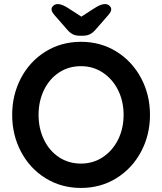

<svg xmlns="http://www.w3.org/2000/svg" viewBox="-20 -916 799 946"><path d="M379 10Q282 10 204.5 -38Q127 -86 83.5 -168.5Q40 -251 40 -350Q40 -449 83.5 -531.5Q127 -614 204.5 -662Q282 -710 379 -710Q476 -710 553.5 -662Q631 -614 675 -531.5Q719 -449 719 -350Q719 -251 675 -168.5Q631 -86 553.5 -38Q476 10 379 10ZM379 -590Q318 -590 270.5 -558.5Q223 -527 196.5 -472Q170 -417 170 -350Q170 -283 196.5 -228Q223 -173 270.5 -141.5Q318 -110 379 -110Q439 -110 487 -142Q535 -174 562 -228.5Q589 -283 589 -350Q589 -417 562 -471.5Q535 -526 487 -558Q439 -590 379 -590ZM528 -871Q528 -864 525 -858Q522 -852 513 -841L450 -769Q437 -754 422.5 -747Q408 -740 389 -740H373Q353 -740 339 -747Q325 -754 312 -769L249 -841Q240 -852 237 -858Q234 -864 234 -871Q234 -880 243 -888Q252 -896 265 -896Q285 -896 316 -876L381 -834L446 -876Q477 -896 497 -896Q510 -896 519 -888Q528 -880 528 -871Z"/></svg>

Font: Quicksand
Style: Bold
Weight: 700
Version: Version 3.000